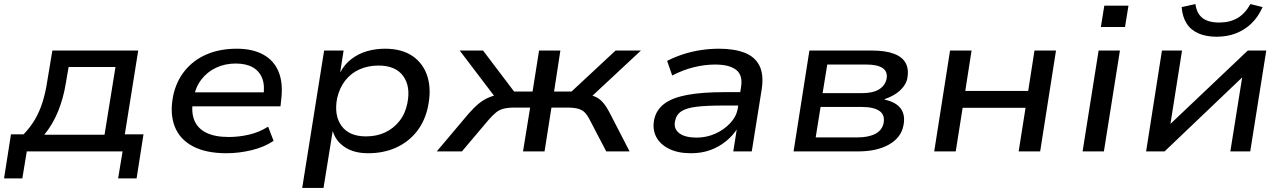

<svg xmlns="http://www.w3.org/2000/svg" viewBox="-36 -746 6324 946"><path d="M-16 133 18 -84H80Q113 -118 136 -157Q159 -196 174 -244Q189 -292 198 -353L222 -497H645L579 -84H671L637 133H546L568 0H96L74 133ZM182 -82H479L533 -416H302L288 -334Q276 -261 250 -197Q224 -133 182 -82Z M1080 9Q979 9 914.5 -25Q850 -59 825 -122.5Q800 -186 817 -273Q832 -345 874.5 -397.5Q917 -450 982 -478Q1047 -506 1131 -506Q1209 -506 1262 -476.5Q1315 -447 1337.5 -390.5Q1360 -334 1349 -250L1346 -222H889L899 -291H1286L1261 -269Q1270 -324 1256 -360Q1242 -396 1209 -414.5Q1176 -433 1125 -433Q1073 -433 1029 -412.5Q985 -392 956 -354Q927 -316 917 -262L915 -251Q905 -192 922 -152Q939 -112 981.5 -91.5Q1024 -71 1091 -71Q1140 -71 1190.5 -82.5Q1241 -94 1285 -122L1312 -52Q1266 -21 1203.5 -6Q1141 9 1080 9Z M1453 180 1561 -497H1657L1640 -389Q1662 -430 1696.5 -456Q1731 -482 1773 -494Q1815 -506 1861 -506Q1944 -506 1997 -469.5Q2050 -433 2070 -369Q2090 -305 2073 -222Q2058 -149 2017 -97.5Q1976 -46 1915 -18.5Q1854 9 1778 9Q1708 9 1663 -21Q1618 -51 1604 -99H1603L1558 180ZM1767 -74Q1820 -74 1861.5 -93.5Q1903 -113 1932 -149.5Q1961 -186 1971 -237Q1988 -320 1950.5 -371.5Q1913 -423 1829 -423Q1778 -423 1736 -404.5Q1694 -386 1665.5 -350Q1637 -314 1625 -262Q1609 -178 1646.5 -126Q1684 -74 1767 -74Z M2116 0 2272 -185Q2299 -216 2323.5 -236Q2348 -256 2376.5 -267.5Q2405 -279 2443 -282L2415 -252L2229 -497H2344L2497 -295H2588L2620 -497H2725L2694 -295H2780L2997 -497H3122L2859 -252L2841 -282Q2873 -279 2894.5 -270.5Q2916 -262 2933.5 -242.5Q2951 -223 2970 -186L3066 0H2951L2870 -155Q2858 -179 2845 -192Q2832 -205 2811.5 -210.5Q2791 -216 2755 -216H2681L2647 0H2541L2576 -216H2502Q2467 -216 2445.5 -210.5Q2424 -205 2407.5 -191.5Q2391 -178 2371 -155L2240 0Z M3368 9Q3304 9 3260 -13Q3216 -35 3197 -72Q3178 -109 3187 -156Q3197 -204 3236 -234Q3275 -264 3348 -278Q3421 -292 3534 -292H3630L3620 -226H3524Q3445 -226 3395.5 -220Q3346 -214 3321 -197.5Q3296 -181 3290 -149Q3282 -112 3310.5 -90Q3339 -68 3396 -68Q3445 -68 3488.5 -87.5Q3532 -107 3562.5 -140Q3593 -173 3599 -212L3615 -316Q3625 -375 3591.5 -401.5Q3558 -428 3487 -428Q3437 -428 3383.5 -415Q3330 -402 3276 -374L3251 -446Q3290 -466 3332.5 -479.5Q3375 -493 3419 -499.5Q3463 -506 3506 -506Q3581 -506 3632 -486.5Q3683 -467 3705.5 -423Q3728 -379 3717 -306L3668 0H3577L3594 -108Q3573 -76 3539.5 -49Q3506 -22 3463.5 -6.5Q3421 9 3368 9Z M3874 0 3952 -497H4259Q4327 -497 4369 -481Q4411 -465 4427 -434Q4443 -403 4434 -357Q4429 -336 4413.5 -316.5Q4398 -297 4374.5 -282Q4351 -267 4323 -258V-255Q4379 -243 4402.5 -210.5Q4426 -178 4415 -126Q4403 -67 4343.5 -33.5Q4284 0 4192 0ZM3983 -69H4188Q4242 -69 4275.5 -86Q4309 -103 4317 -137Q4326 -179 4297.5 -199Q4269 -219 4211 -219H4007ZM4017 -287H4209Q4264 -287 4294 -305Q4324 -323 4332 -356Q4339 -393 4313 -410.5Q4287 -428 4233 -428H4040Z M4567 0 4645 -497H4751L4720 -298H5030L5061 -497H5167L5089 0H4983L5017 -215H4707L4673 0Z M5388 -613 5405 -718H5524L5507 -613ZM5298 0 5377 -497H5482L5403 0Z M5611 0 5689 -497H5788L5730 -130H5725L6112 -497H6203L6124 0H6026L6085 -369H6089L5702 0ZM5958 -565Q5907 -565 5869 -581.5Q5831 -598 5810.5 -630.5Q5790 -663 5786 -711L5854 -726Q5860 -680 5888.5 -657.5Q5917 -635 5971 -635Q6023 -635 6060.5 -656.5Q6098 -678 6125 -726L6185 -711Q6163 -662 6129.5 -630Q6096 -598 6053 -581.5Q6010 -565 5958 -565Z"/></svg>

Font: Nunito Sans 7pt SemiExpanded Medium
Style: Italic
Weight: 500
Width: 6
Italic angle: -9°
Designer: Vernon Adams
Foundry: Vernon Adams
Version: Version 3.101;gftools[0.9.27]